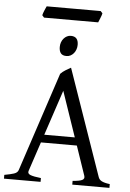

<svg xmlns="http://www.w3.org/2000/svg" viewBox="-63 -1015 721 1061"><g transform="rotate(5 297.5 -484.5)"><path d="M370.1 -261.2 284.2 -512.2 200.7 -261.2ZM186 -217.3 131.8 -54.2Q127 -39.1 145 -32.2Q163.1 -25.4 203.1 -21V0H0V-21Q33.2 -26.9 52.7 -33.2Q72.3 -39.6 77.1 -54.2L258.8 -604Q270 -616.2 286.6 -626.2Q303.2 -636.2 315.9 -643.1L521 -54.2Q523.4 -47.4 527.8 -42Q532.2 -36.6 539.6 -32.7Q546.9 -28.8 558.1 -25.9Q569.3 -22.9 585 -21V0H378.9V-21Q417 -23.4 431.6 -30.8Q446.3 -38.1 440.9 -54.2L385.3 -217.3ZM341.3 -772Q341.3 -758.3 336.9 -746.1Q332.5 -733.9 325 -724.9Q317.4 -715.8 307.1 -710.4Q296.9 -705.1 284.7 -705.1Q262.7 -705.1 253.2 -717.3Q243.7 -729.5 243.7 -752Q243.7 -765.6 248 -777.8Q252.4 -790 260.3 -799.1Q268.1 -808.1 278.1 -813.2Q288.1 -818.4 299.8 -818.4Q341.3 -818.4 341.3 -772ZM462.4 -957.5Q461.4 -952.1 459 -945.1Q456.5 -938 453.6 -930.9Q450.7 -923.8 448 -917Q445.3 -910.2 443.4 -905.8H143.1L132.3 -918Q133.3 -923.3 135.7 -930.2Q138.2 -937 141.1 -944.1Q144 -951.2 147 -957.8Q149.9 -964.4 152.3 -969.2H451.7Z"/></g></svg>

Font: Gentium Plus Afr
Style: Regular
Weight: 400
Designer: J. Victor Gaultney, Annie Olsen, Iska Routamaa, Becca Hirsbrunner
Foundry: SIL International
Version: Version 5.000